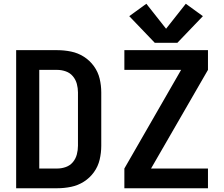

<svg xmlns="http://www.w3.org/2000/svg" viewBox="-20 -1002 1192 1022"><path d="M804 -774H924L1060 -916L969 -982L864 -849L759 -982L668 -916ZM642 0H1087V-105H784L1087 -630V-735H642V-630H944L642 -105ZM66 0H285Q322 0 358.5 -7.5Q395 -15 426.5 -35Q458 -55 480 -85.5Q502 -116 510.5 -152.5Q519 -189 519 -226V-510Q519 -547 510.5 -583Q502 -619 480 -649.5Q458 -680 426.5 -700Q395 -720 358.5 -727.5Q322 -735 285 -735H66ZM285 -105H189V-630H285Q308 -630 330.5 -622Q353 -614 368 -596Q383 -578 389 -555.5Q395 -533 395 -510V-226Q395 -203 389 -180Q383 -157 368 -139Q353 -121 330.5 -113Q308 -105 285 -105Z"/></svg>

Font: Iosevka Sparkle
Style: Bold
Weight: 700
Designer: Belleve Invis
Foundry: Belleve Invis
Version: Version 4.5.0; ttfautohint (v1.8.3)